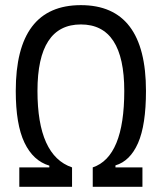

<svg xmlns="http://www.w3.org/2000/svg" viewBox="-20 -723 626 743"><path d="M54.7 0V-75.2H170.9V-82Q108.4 -100.6 74.7 -170.9Q41 -241.2 41 -371.1Q41 -703.1 293 -703.1Q544.9 -703.1 544.9 -371.1Q544.9 -239.3 514.2 -169.4Q483.4 -99.6 426.8 -83V-75.2H531.2V0H338.9V-75.2Q460.9 -116.2 460.9 -371.1Q460.9 -628.4 293 -628.4Q125 -628.4 125 -371.1Q125 -120.6 258.8 -75.2V0Z"/></svg>

Font: Cascadia Mono SemiLight
Style: Regular
Weight: 350
Monospace: yes
Designer: Aaron Bell
Foundry: Saja Typeworks
Version: Version 2404.023; ttfautohint (v1.8.4)